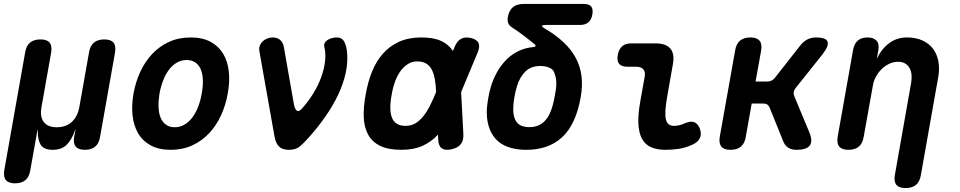

<svg xmlns="http://www.w3.org/2000/svg" viewBox="-48 -750 4868 974"><path d="M28.1 180Q-4.4 180 -18.1 163.7Q-31.8 147.5 -26.4 114L79.6 -484Q85 -517.5 104.3 -533.7Q123.6 -550 157.1 -550Q190.6 -550 203.8 -533.7Q217 -517.5 211.6 -484L162.5 -207Q153.6 -158 174 -131.2Q194.3 -104.4 239.8 -104.4Q286 -104.4 315.8 -131.2Q345.6 -158 354.5 -207L403.6 -484Q409 -517.5 428.3 -533.7Q447.6 -550 481.1 -550Q514.6 -550 527.8 -533.7Q541 -517.5 535.6 -484L459.6 -55.7Q454.2 -22.5 434.9 -6.3Q415.6 10 382.4 10Q349.9 10 336.3 -6.3Q322.8 -22.5 328.2 -55.7L333.7 -85Q335.7 -95 334.8 -95Q334 -95 331 -85Q315.3 -40 289.6 -15Q264 10 219.2 10Q174.4 10 158.8 -15Q143.2 -40 143.8 -85Q143.8 -95 143.5 -95Q143.1 -95 141.1 -85L105.6 114Q100.2 147.5 80.9 163.7Q61.6 180 28.1 180Z M818 10Q757.2 10 716.2 -12.6Q675.3 -35.1 652.5 -74.2Q629.8 -113.2 624.4 -165Q619 -216.8 629.3 -275.3Q639.6 -333.8 663.5 -385.4Q687.4 -437.1 723.8 -476Q760.3 -514.9 809.2 -537.4Q858.2 -560 919 -560Q980.1 -560 1021.1 -537.4Q1062 -514.9 1084.8 -476.3Q1107.5 -437.8 1112.9 -386.1Q1118.3 -334.5 1107.3 -275.3Q1097 -216.8 1073.3 -165Q1049.6 -113.2 1013 -74.2Q976.4 -35.1 927.6 -12.6Q878.8 10 818 10ZM838.2 -104.5Q865.5 -104.5 888.2 -118Q911 -131.4 928.1 -154.5Q945.3 -177.5 957.3 -208.8Q969.4 -240 975.3 -275.3Q981.9 -311.3 981.1 -342.2Q980.3 -373.2 971.4 -395.9Q962.6 -418.6 944.5 -432Q926.4 -445.5 898.8 -445.5Q871.2 -445.5 848.5 -432Q825.7 -418.6 808.6 -395.5Q791.4 -372.5 779.5 -341.4Q767.6 -310.3 761 -275Q755.4 -239.7 756.2 -208.6Q757 -177.5 766.2 -154.5Q775.4 -131.4 793.2 -118Q810.9 -104.5 838.2 -104.5Z M1267.9 -489.8Q1265.2 -506.1 1270.3 -518.9Q1275.4 -531.8 1285.5 -541Q1295.7 -550.3 1308.7 -555.1Q1321.7 -560 1334.4 -560Q1358.7 -560 1373 -547.5Q1387.3 -535 1391.7 -513.1L1442.2 -225.6Q1446.9 -197.3 1457 -189.5Q1467 -181.6 1480.1 -195.3Q1513 -231 1538.5 -271.6Q1564.1 -312.1 1579.8 -354.2Q1595.6 -396.3 1600.7 -436.9Q1605.8 -477.4 1597.1 -513.1Q1594.7 -524.2 1599.6 -532.8Q1604.5 -541.4 1613.8 -547.3Q1623.1 -553.2 1635.9 -556.6Q1648.8 -560 1660.6 -560Q1685.7 -560 1696.9 -541.2Q1708 -522.4 1712.1 -489.8Q1717.8 -436 1705.9 -380.8Q1693.9 -325.7 1668 -270.5Q1642 -215.4 1603.8 -160.3Q1565.5 -105.1 1517.3 -51.3Q1493 -23.6 1472.7 -6.8Q1452.4 10 1418 10Q1383.9 10 1367.5 -6.6Q1351.2 -23.1 1345.1 -54.8Z M2302.7 -67.7Q2303.7 -36.3 2289 -18.1Q2274.3 0.2 2242.2 7.3Q2209.8 14.4 2193.2 2.5Q2176.7 -9.3 2175 -40.7L2164.6 -277.3Q2163.3 -317.3 2158 -347.4Q2152.7 -377.6 2141.7 -397.9Q2130.8 -418.2 2112.7 -428.3Q2094.6 -438.5 2067.4 -438.5Q2044.1 -438.5 2023.5 -426.5Q2002.9 -414.5 1986.2 -392.7Q1969.5 -371 1957.4 -339.7Q1945.3 -308.5 1939 -270H1807Q1818 -334 1839.4 -387Q1860.8 -440 1895.1 -478.5Q1929.4 -517 1977.2 -538.5Q2025.1 -560 2089 -560Q2150.8 -560 2189.1 -542.6Q2227.4 -525.1 2248.7 -492.7Q2270 -460.2 2278.4 -413.8Q2286.8 -367.3 2289.8 -309.3ZM2257.1 -509.3Q2269.2 -540.7 2290.1 -552.5Q2311.1 -564.4 2340.5 -557.3Q2370.9 -550.2 2379.4 -531.9Q2387.8 -513.7 2374.6 -482.3L2280.4 -257Q2256.4 -199 2231 -150Q2205.6 -101 2172.5 -65.5Q2139.4 -30 2095.1 -10Q2050.8 10 1988 10Q1921.6 10 1880.7 -10Q1839.9 -30 1819.8 -66.5Q1799.7 -103 1797.3 -154.5Q1795 -206 1807 -270H1939Q1931.7 -232.2 1932.1 -202.6Q1932.4 -173 1940.4 -152.8Q1948.3 -132.5 1965.5 -122Q1982.6 -111.5 2009.6 -111.5Q2036.8 -111.5 2058.9 -124.2Q2080.9 -136.9 2099.4 -160.3Q2118 -183.6 2134.4 -216.3Q2150.8 -249 2166.8 -289Z M2717.8 -604Q2771.3 -572.7 2810.1 -536.3Q2848.8 -500 2872 -457.7Q2895.1 -415.3 2901.7 -365.5Q2908.2 -315.7 2897.9 -257.6Q2873.8 -118.5 2803.3 -53.6Q2732.8 11.4 2618 10Q2514.4 8.6 2465.8 -46.1Q2417.3 -100.8 2421.8 -198Q2423.8 -223.4 2429 -253.1Q2434.2 -282.9 2441.6 -308.3Q2454.3 -350.9 2474.6 -386.2Q2494.9 -421.4 2521.8 -448.2Q2548.8 -475 2582.6 -491.1Q2616.4 -507.3 2655.4 -511Q2667.5 -512.7 2669.1 -515.9Q2670.8 -519 2663.4 -526.4Q2639.8 -545.9 2611.9 -567Q2584 -588.1 2548.4 -611.7Q2534.9 -620.4 2530.1 -633Q2525.4 -645.6 2528.1 -662.4Q2533.8 -696.7 2553.6 -713.3Q2573.5 -730 2607.8 -730H2913.7Q2940.4 -730 2951.1 -716.8Q2961.7 -703.6 2957 -676.9Q2952.6 -650.2 2936.9 -636.8Q2921.2 -623.5 2894.5 -623.5H2726.7Q2703.2 -623.5 2701.1 -619.4Q2698.9 -615.3 2717.8 -604ZM2764 -380.5Q2761.1 -390.9 2753.3 -397.6Q2745.5 -404.3 2735.3 -408.1Q2725.2 -412 2714.2 -413.6Q2703.2 -415.3 2693.2 -415.3Q2646.3 -415.3 2617.6 -387.6Q2588.9 -359.9 2574.3 -311.8Q2566.9 -286.4 2562.1 -260.2Q2557.2 -233.9 2555.9 -208.5Q2553 -158.9 2572.1 -132Q2591.1 -105 2638.3 -105Q2687.6 -105 2719 -139.9Q2750.4 -174.8 2765.3 -257.6Q2768.9 -277.2 2771.4 -293.1Q2773.9 -309 2774.1 -323.3Q2774.4 -337.6 2772.2 -351.3Q2770.1 -365 2764 -380.5Z M3336 -256.2Q3322.6 -180.7 3329.6 -146.1Q3336.6 -111.5 3371.3 -111.5Q3383.4 -111.5 3396.7 -114.5Q3410 -117.4 3425.6 -124.3Q3456.7 -137.7 3474.9 -129.6Q3493 -121.5 3502.1 -97.6Q3512.2 -70.6 3502.6 -50.1Q3493 -29.5 3466.7 -17.1Q3432.4 -1 3398.4 4.5Q3364.3 10 3327.7 10Q3284.3 10 3254.4 -3.4Q3224.6 -16.7 3208.7 -46Q3192.8 -75.3 3190.5 -121.6Q3188.2 -167.8 3199.6 -232.9L3221.9 -357.6Q3227.3 -384.6 3216 -398.1Q3204.7 -411.6 3177.7 -411.6H3134.5Q3104.7 -411.6 3092.7 -426.3Q3080.7 -441 3085.8 -470.8Q3091.2 -500.6 3108.1 -515.3Q3125 -530 3154.8 -530H3276Q3331 -530 3353.1 -503.1Q3375.2 -476.3 3365.1 -422Z M3657.8 10Q3625.3 10 3611.6 -6.3Q3597.9 -22.5 3603.3 -56L3681.3 -494Q3686.7 -527.5 3706 -543.7Q3725.3 -560 3758.8 -560Q3791.3 -560 3805 -543.7Q3818.7 -527.5 3813.3 -494L3784.9 -336.3H3844.7Q3856.8 -336.3 3866.4 -341.4Q3875.9 -346.4 3883.9 -356.5L4010.2 -517.3Q4026.4 -539 4046.8 -549.5Q4067.3 -560 4092.3 -560Q4141.7 -560 4149.9 -539.1Q4158 -518.3 4125.3 -475.3L3988.1 -303.3Q3980.1 -293.2 3978.6 -282.9Q3977.1 -272.7 3981.1 -262.6L4058.4 -77Q4075.9 -33.3 4059.8 -11.7Q4043.7 10 3992.3 10Q3967.6 10 3950.5 -0.9Q3933.5 -11.7 3925.1 -33.7L3856.2 -204.2Q3852.2 -214.3 3844.5 -219.5Q3836.8 -224.7 3824.7 -224.7H3765.3L3735.3 -56Q3729.9 -22.5 3710.6 -6.3Q3691.3 10 3657.8 10Z M4333.4 -56Q4328 -22.5 4308.7 -6.3Q4289.4 10 4255.9 10Q4223.4 10 4209.7 -6.3Q4196 -22.5 4201.4 -56L4279.4 -495.4Q4284.8 -528.2 4303.4 -544.1Q4322 -560 4352.7 -560Q4383.1 -560 4398.2 -544.1Q4413.3 -528.2 4407.9 -495.4L4399.7 -451.8Q4424.8 -503.3 4463.5 -531.6Q4502.1 -560 4552.9 -560Q4598.2 -560 4631.5 -544.7Q4664.7 -529.5 4685.1 -502.7Q4705.4 -476 4712.2 -439.2Q4719 -402.5 4711.7 -359.5L4623.5 138Q4618.1 171.5 4598.8 187.8Q4579.5 204 4546 204Q4512.8 204 4499.4 187.8Q4486.1 171.5 4491.5 138L4574.3 -330.7Q4577.6 -350.4 4576.1 -369.3Q4574.7 -388.3 4567 -403.1Q4559.3 -418 4545 -427.2Q4530.7 -436.5 4508.2 -436.5Q4484 -436.5 4462.4 -426.1Q4440.7 -415.7 4423.5 -398.5Q4406.3 -381.3 4394.8 -359.6Q4383.2 -337.9 4379.9 -315.3Z"/></svg>

Font: Maple Mono
Style: Italic
Weight: 400
Italic angle: -10°
Monospace: yes
Designer: subframe7536
Version: Version 7.300